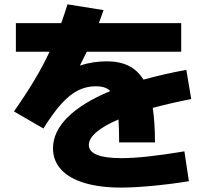

<svg xmlns="http://www.w3.org/2000/svg" viewBox="-20 -808 978 879"><path d="M522.5 -261.2Q456.1 -232.9 421.4 -203.1Q386.7 -173.3 386.7 -144.5Q386.7 -84 536.1 -84Q639.6 -84 824.2 -115.2L844.7 21.5Q769 34.2 681.4 42.5Q593.8 50.8 534.2 50.8Q436.5 50.8 366.5 29.5Q296.4 8.3 259.5 -32.2Q222.7 -72.8 222.7 -128.9Q222.7 -204.6 289.8 -271.2Q356.9 -337.9 484.9 -391.1Q473.1 -402.8 457 -408Q440.9 -413.1 418.9 -413.1Q375 -413.1 337.2 -394Q299.3 -375 261.2 -333Q223.1 -291 178.7 -219.7L43.9 -297.9Q99.6 -377.4 138.2 -442.1Q176.8 -506.8 207 -571.3H52.7V-702.1H260.3Q275.9 -745.6 289.1 -788.1L454.1 -761.7L432.6 -702.1H809.6V-571.3H377.4Q367.2 -549.8 345.7 -507.8Q375 -517.6 407 -522.5Q439 -527.3 468.8 -527.3Q527.3 -527.3 568.8 -506.8Q610.4 -486.3 636.7 -443.4Q728.5 -468.8 833 -488.3L855.5 -354.5Q762.2 -336.4 679.2 -314Q689.5 -247.6 689.5 -156.2H525.4Q525.4 -216.8 522.5 -261.2Z"/></svg>

Font: Pretendard JP Black
Style: Regular
Weight: 900
Designer: Base glyphs from Inter by Rasmus Andersson; Hangeul glyphs from Noto Sans CJK(Source Han Sans) by Jang Soo-young and Kan
Foundry: Kil Hyung-jin
Version: Version 1.309